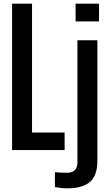

<svg xmlns="http://www.w3.org/2000/svg" viewBox="-20 -820 599 1049"><path d="M46 0V-800H155V-96H333V0ZM393 -703V-800H521V-703ZM280 202V121Q292 122 311.5 123Q331 124 346 124Q403 124 403 67V-600H512V59Q512 139 471.5 174Q431 209 347 209Q331 209 313 207Q295 205 280 202Z"/></svg>

Font: Big Shoulders Display
Style: Bold
Weight: 700
Designer: Patric King
Foundry: XO Type Co
Version: Version 1.000; ttfautohint (v1.8.2)